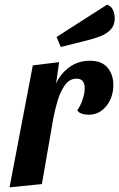

<svg xmlns="http://www.w3.org/2000/svg" viewBox="-20 -791 513 825"><path d="M21 14 121 -510 234 -524 221 -432Q241 -476 279 -503Q317 -530 366 -530Q417 -530 442 -500.5Q467 -471 467 -426Q467 -373 437 -335.5Q407 -298 360 -298Q347 -298 333 -302Q319 -306 312 -317Q325 -335 334.5 -362Q344 -389 344 -412Q344 -430 336 -441.5Q328 -453 309 -453Q279 -453 259.5 -426Q240 -399 228 -359.5Q216 -320 209 -282L160 0ZM241 -589 223 -632 440 -771Q459 -764 466 -747Q473 -730 473 -712Q473 -683 456.5 -665Q440 -647 413 -636Q386 -625 356 -618Z"/></svg>

Font: Sansita Swashed Medium
Style: Regular
Weight: 500
Designer: Pablo Cosgaya
Foundry: Omnibus-Type
Version: Version 1.003; ttfautohint (v1.8.3)